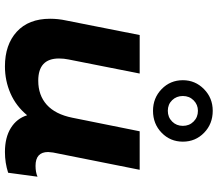

<svg xmlns="http://www.w3.org/2000/svg" viewBox="-72 -802 882 778"><g transform="rotate(90 369.0 -413.0)"><path d="M696 -124 680 -5Q640 8 596 8Q537 8 498.5 -16Q460 -40 447 -82Q410 -37 358.5 -14.5Q307 8 249 8Q161 8 108.5 -40Q56 -88 56 -175Q56 -208 63 -240L122 -538H278L221 -250Q217 -231 217 -211Q217 -127 307 -127Q366 -127 404.5 -161.5Q443 -196 457 -265L512 -538H668L598 -187Q596 -173 596 -167Q596 -116 652 -116Q678 -116 696 -124ZM305 -713Q305 -763 341 -798.5Q377 -834 429 -834Q482 -834 518 -799Q554 -764 554 -713Q554 -662 518 -627Q482 -592 429 -592Q377 -592 341 -627Q305 -662 305 -713ZM490 -713Q490 -739 472.5 -756.5Q455 -774 429 -774Q404 -774 386.5 -756.5Q369 -739 369 -713Q369 -687 386 -669.5Q403 -652 429 -652Q455 -652 472.5 -669.5Q490 -687 490 -713Z"/></g></svg>

Font: Montserrat Alternates
Style: Bold Italic
Weight: 700
Italic angle: -11.3°
Designer: Julieta Ulanovsky
Foundry: Julieta Ulanovsky
Version: Version 7.200